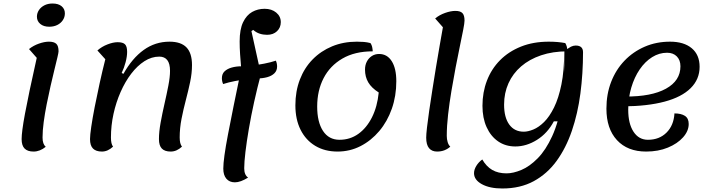

<svg xmlns="http://www.w3.org/2000/svg" viewBox="-20 -837 4041 1092"><path d="M171 25Q137 25 120 8Q103 -9 103 -46Q103 -66 107.5 -101Q112 -136 122 -190Q132 -244 148.5 -322.5Q165 -401 189 -508L145 -558Q170 -578 201.5 -589Q233 -600 258 -600Q287 -600 300 -588Q313 -576 313 -545Q313 -538 306.5 -510.5Q300 -483 289.5 -440.5Q279 -398 267.5 -347.5Q256 -297 245.5 -244Q235 -191 228.5 -142.5Q222 -94 222 -55Q222 -36 226.5 -23Q231 -10 240 -2Q207 25 171 25ZM260 -685Q228 -685 209 -701Q190 -717 190 -742Q190 -762 201 -779Q212 -796 232 -806.5Q252 -817 279 -817Q312 -817 330.5 -801.5Q349 -786 349 -761Q349 -740 337.5 -722.5Q326 -705 306 -695Q286 -685 260 -685Z M560 25Q526 25 509 8Q492 -9 492 -46Q492 -68 499 -116Q506 -164 518.5 -228Q531 -292 546.5 -362.5Q562 -433 579 -500L534 -550Q559 -572 591.5 -584.5Q624 -597 649 -597Q679 -597 691 -585Q703 -573 703 -542Q703 -516 694.5 -483.5Q686 -451 672 -422L682 -417Q732 -506 797.5 -553Q863 -600 944 -600Q1009 -600 1040.5 -567.5Q1072 -535 1072 -467Q1072 -421 1061.5 -371Q1051 -321 1037 -268Q1023 -215 1012.5 -161.5Q1002 -108 1002 -55Q1002 -19 1015 -3Q985 25 951 25Q917 25 900.5 8Q884 -9 884 -46Q884 -87 893.5 -139.5Q903 -192 915.5 -246.5Q928 -301 937.5 -350Q947 -399 947 -434Q947 -475 931.5 -495Q916 -515 886 -515Q842 -515 801.5 -489Q761 -463 726.5 -418Q692 -373 666 -314Q640 -255 625.5 -189Q611 -123 611 -55Q611 -18 623 -3Q593 25 560 25Z M1316 200Q1285 200 1267.5 179.5Q1250 159 1250 122Q1250 67 1276.5 -71.5Q1303 -210 1352 -445Q1348 -490 1345.5 -528.5Q1343 -567 1343 -601Q1343 -670 1362.5 -710.5Q1382 -751 1414 -769Q1446 -787 1485 -787Q1525 -787 1551 -765.5Q1577 -744 1577 -711Q1577 -680 1555.5 -659.5Q1534 -639 1499 -639Q1477 -639 1457 -645.5Q1437 -652 1420 -667L1410 -660L1464 -415Q1443 -337 1425.5 -257.5Q1408 -178 1395.5 -105Q1383 -32 1376 26.5Q1369 85 1369 120Q1369 158 1391 173Q1348 200 1316 200ZM1249 -359Q1242 -375 1242 -392Q1242 -417 1257.5 -431.5Q1273 -446 1298.5 -453Q1324 -460 1354 -460Q1377 -460 1411.5 -464Q1446 -468 1482.5 -475Q1519 -482 1549 -492Q1556 -476 1556 -459Q1556 -435 1540.5 -420Q1525 -405 1499.5 -398Q1474 -391 1444 -391Q1421 -391 1387 -387Q1353 -383 1316.5 -376Q1280 -369 1249 -359Z M1900 25Q1827 25 1773 -7.5Q1719 -40 1689.5 -99Q1660 -158 1660 -238Q1660 -318 1685.5 -384.5Q1711 -451 1758 -499Q1805 -547 1869 -573.5Q1933 -600 2010 -600Q2031 -600 2049.5 -598.5Q2068 -597 2087 -592Q2094 -582 2096.5 -570.5Q2099 -559 2100 -545Q1998 -545 1927.5 -504Q1857 -463 1820.5 -392.5Q1784 -322 1784 -231Q1784 -143 1817 -92.5Q1850 -42 1911 -42Q1971 -42 2018 -75.5Q2065 -109 2095.5 -169.5Q2126 -230 2134 -311Q2093 -337 2074.5 -368.5Q2056 -400 2056 -441Q2056 -467 2066.5 -487Q2077 -507 2095 -518.5Q2113 -530 2136 -530Q2182 -530 2208 -489Q2234 -448 2234 -375Q2234 -291 2208.5 -218.5Q2183 -146 2137 -91.5Q2091 -37 2030.5 -6Q1970 25 1900 25Z M2466 25Q2436 25 2420 5.5Q2404 -14 2404 -54Q2404 -72 2408.5 -112Q2413 -152 2421 -207Q2429 -262 2439 -325.5Q2449 -389 2459.5 -453.5Q2470 -518 2480.5 -577Q2491 -636 2499 -682L2455 -732Q2479 -752 2511.5 -763.5Q2544 -775 2570 -775Q2598 -775 2610 -762.5Q2622 -750 2622 -720Q2622 -706 2614.5 -667.5Q2607 -629 2595.5 -574Q2584 -519 2571.5 -454Q2559 -389 2547.5 -320Q2536 -251 2528.5 -185.5Q2521 -120 2521 -64Q2521 -46 2526 -29Q2531 -12 2541 -3Q2527 10 2508 17.5Q2489 25 2466 25Z M2837 235Q2765 235 2720.5 210.5Q2676 186 2676 148Q2676 128 2689 106.5Q2702 85 2723 70Q2746 110 2779.5 129.5Q2813 149 2861 149Q2899 149 2945.5 129.5Q2992 110 3038 63.5Q3084 17 3120.5 -62.5Q3157 -142 3176.5 -261Q3196 -380 3190 -545Q3214 -565 3227.5 -571.5Q3241 -578 3254 -578Q3296 -578 3296 -540Q3296 -419 3281 -305Q3266 -191 3232.5 -93Q3199 5 3145.5 78.5Q3092 152 3015.5 193.5Q2939 235 2837 235ZM2911 -4Q2855 -4 2813 -33Q2771 -62 2747.5 -114Q2724 -166 2724 -235Q2724 -312 2749.5 -378.5Q2775 -445 2824 -494.5Q2873 -544 2943 -572Q3013 -600 3101 -600Q3153 -600 3195 -592Q3201 -582 3204 -570.5Q3207 -559 3207 -545Q3124 -545 3057.5 -522.5Q2991 -500 2944 -459.5Q2897 -419 2872 -363.5Q2847 -308 2847 -242Q2847 -169 2876.5 -128.5Q2906 -88 2959 -88Q2983 -88 3013.5 -100.5Q3044 -113 3074.5 -143Q3105 -173 3131 -225.5Q3157 -278 3173 -356.5Q3189 -435 3189 -545L3194 -147H3130Q3094 -79 3034 -41.5Q2974 -4 2911 -4Z M3655 25Q3549 25 3489 -40Q3429 -105 3429 -219Q3429 -302 3456 -371.5Q3483 -441 3532 -492Q3581 -543 3647 -571.5Q3713 -600 3791 -600Q3870 -600 3914.5 -562.5Q3959 -525 3959 -457Q3959 -386 3908 -335.5Q3857 -285 3760 -259Q3663 -233 3524 -232L3536 -288Q3685 -287 3767.5 -332.5Q3850 -378 3850 -460Q3850 -495 3829.5 -516Q3809 -537 3774 -537Q3729 -537 3689 -512Q3649 -487 3618.5 -442.5Q3588 -398 3570.5 -339Q3553 -280 3553 -213Q3553 -134 3583 -88Q3613 -42 3665 -42Q3730 -42 3771 -83Q3812 -124 3816 -192Q3854 -192 3875.5 -178Q3897 -164 3897 -132Q3897 -92 3865 -56Q3833 -20 3778.5 2.5Q3724 25 3655 25Z"/></svg>

Font: Lemonada
Style: Regular
Weight: 400
Designer: Mohamed Gaber (Arabic), Eduardo Tunni (Latin)
Foundry: Kief Type Foundry
Version: Version 4.005